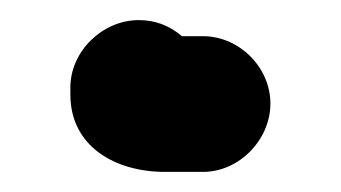

<svg xmlns="http://www.w3.org/2000/svg" viewBox="-20 -135 339 191"><path d="M50 -48V-41C50 11 95 36 144 36H182C218 36 249 4 249 -32C249 -68 218 -99 182 -99H161C148 -110 134 -115 118 -115C82 -115 50 -84 50 -48Z"/></svg>

Font: Electronic
Style: UltThk
Weight: 900
Version: Version 1.011